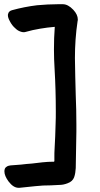

<svg xmlns="http://www.w3.org/2000/svg" viewBox="-20 -855 473 912"><path d="M20.5 6.8C36.1 27.3 51.8 37.1 68.4 37.1H72.3C96.7 34.2 122.1 32.2 147.5 29.3C171.9 26.4 197.3 25.4 221.7 25.4C234.4 24.4 248 24.4 261.7 23.4C275.4 23.4 288.1 20.5 300.8 15.6C317.4 9.8 327.1 0 332 -12.7C336.9 -26.4 338.9 -41 339.8 -56.6L342.8 -229.5V-263.7C342.8 -309.6 341.8 -356.4 339.8 -402.3C337.9 -460.9 336.9 -519.5 335.9 -579.1C335.9 -637.7 339.8 -696.3 348.6 -754.9C349.6 -757.8 349.6 -759.8 349.6 -762.7C349.6 -777.3 342.8 -793 328.1 -808.6C311.5 -826.2 294.9 -835 278.3 -835H255.9C222.7 -835 189.5 -833 156.2 -830.1C116.2 -825.2 76.2 -817.4 37.1 -806.6C32.2 -805.7 27.3 -802.7 24.4 -799.8C21.5 -796.9 19.5 -793.9 18.6 -789.1C17.6 -787.1 17.6 -785.2 17.6 -782.2C17.6 -774.4 20.5 -765.6 26.4 -754.9C33.2 -741.2 42 -729.5 53.7 -719.7C60.5 -712.9 68.4 -708 77.1 -705.1C82 -703.1 86.9 -702.1 91.8 -702.1C94.7 -702.1 97.7 -702.1 100.6 -703.1C124 -710 147.5 -714.8 170.9 -718.8C193.4 -722.7 216.8 -725.6 240.2 -727.5C237.3 -691.4 236.3 -656.2 236.3 -620.1C236.3 -589.8 237.3 -558.6 239.3 -527.3C243.2 -460 245.1 -393.6 245.1 -326.2C245.1 -305.7 245.1 -286.1 244.1 -266.6C243.2 -247.1 243.2 -227.5 242.2 -207L239.3 -148.4C238.3 -135.7 238.3 -122.1 238.3 -109.4V-89.8C238.3 -88.9 237.3 -87.9 236.3 -86.9H233.4C216.8 -86.9 199.2 -85.9 181.6 -84L130.9 -78.1C114.3 -77.1 96.7 -75.2 80.1 -73.2L29.3 -69.3C21.5 -68.4 15.6 -66.4 10.7 -62.5C5.9 -59.6 2.9 -54.7 2 -49.8C1 -46.9 1 -43 1 -40C1 -26.4 7.8 -10.7 20.5 6.8Z"/></svg>

Font: ChillSide Comic
Style: Regular
Weight: 400
Designer: Koroletov, Abay Emes
Version: Version 1.000